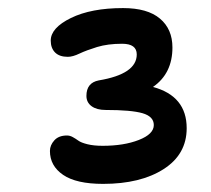

<svg xmlns="http://www.w3.org/2000/svg" viewBox="-20 -869 520 473"><path d="M233.9 -416Q168 -416 135.5 -438.2Q103 -460.4 103 -497.1Q103 -511.2 113.8 -523.2Q124.5 -535.2 145 -535.2Q152.3 -535.2 159.4 -531.2Q166.5 -527.3 173.1 -522.5Q179.7 -517.6 195.3 -513.7Q210.9 -509.8 232.9 -509.8Q285.2 -509.8 322 -524.2Q358.9 -538.6 358.9 -561Q358.9 -582 331.1 -590.1Q303.2 -598.1 240.2 -598.1Q218.3 -598.1 205.6 -607.4Q192.9 -616.7 192.9 -632.8Q192.9 -665 223.1 -670.9Q316.9 -686.5 316.9 -734.9Q316.9 -761.2 280.8 -761.2Q245.6 -761.2 219.2 -753.2Q192.9 -745.1 176 -737.1Q159.2 -729 147 -729Q126.5 -729 115.7 -739.7Q105 -750.5 105 -769Q105 -800.3 154.8 -824.7Q204.6 -849.1 283.2 -849.1Q343.3 -849.1 374 -823.2Q404.8 -797.4 404.8 -752Q404.8 -688 356.9 -654.8Q439.9 -632.3 439.9 -553.2Q439.9 -488.8 383.1 -452.4Q326.2 -416 233.9 -416Z"/></svg>

Font: Shantell Sans Irregular
Style: Regular
Weight: 500
Designer: Stephen Nixon, Anya Danilova, Shantell Martin
Foundry: Arrow Type
Version: Version 1.006;[9816181b4]